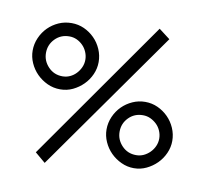

<svg xmlns="http://www.w3.org/2000/svg" viewBox="-66 -555 742 694"><g transform="rotate(10 304.5 -208.0)"><path d="M140.6 66.4 102.5 34.2 465.8 -483.4 506.8 -452.1ZM269.5 -326.2Q269.5 -302.7 259.8 -280.8Q250 -258.8 233.4 -242.2Q216.8 -225.6 195.3 -215.3Q173.8 -205.1 149.4 -205.1Q124 -205.1 102.1 -215.3Q80.1 -225.6 63.5 -242.2Q46.9 -258.8 37.1 -280.8Q27.3 -302.7 27.3 -326.2Q27.3 -350.6 37.1 -373Q46.9 -395.5 63.5 -412.1Q80.1 -428.7 102.1 -438.5Q124 -448.2 149.4 -448.2Q173.8 -448.2 195.3 -438.5Q216.8 -428.7 233.4 -412.1Q250 -395.5 259.8 -373Q269.5 -350.6 269.5 -326.2ZM581.1 -91.8Q581.1 -68.4 571.3 -46.4Q561.5 -24.4 544.9 -7.8Q528.3 8.8 506.8 19Q485.4 29.3 460.9 29.3Q436.5 29.3 414.6 19Q392.6 8.8 376 -7.8Q359.4 -24.4 349.6 -46.4Q339.8 -68.4 339.8 -91.8Q339.8 -116.2 349.6 -138.7Q359.4 -161.1 376 -177.7Q392.6 -194.3 414.6 -204.1Q436.5 -213.9 460.9 -213.9Q485.4 -213.9 506.8 -204.1Q528.3 -194.3 544.9 -177.7Q561.5 -161.1 571.3 -138.7Q581.1 -116.2 581.1 -91.8ZM220.7 -326.2Q220.7 -340.8 214.8 -354.5Q209 -368.2 199.2 -377.9Q189.5 -387.7 176.8 -393.6Q164.1 -399.4 149.4 -399.4Q118.2 -399.4 97.2 -377.9Q76.2 -356.4 76.2 -326.2Q76.2 -296.9 97.2 -274.9Q118.2 -252.9 149.4 -252.9Q164.1 -252.9 176.8 -258.8Q189.5 -264.6 199.2 -274.9Q209 -285.2 214.8 -298.3Q220.7 -311.5 220.7 -326.2ZM533.2 -91.8Q533.2 -106.4 527.3 -120.1Q521.5 -133.8 511.2 -143.6Q501 -153.3 488.3 -159.2Q475.6 -165 460.9 -165Q429.7 -165 408.7 -143.6Q387.7 -122.1 387.7 -91.8Q387.7 -62.5 408.7 -40.5Q429.7 -18.6 460.9 -18.6Q475.6 -18.6 488.3 -24.4Q501 -30.3 511.2 -40.5Q521.5 -50.8 527.3 -64Q533.2 -77.1 533.2 -91.8Z"/></g></svg>

Font: Myanmar PaOh One
Style: Regular
Weight: 400
Designer: Debbi Hosken
Foundry: SIL
Version: Version 2.8